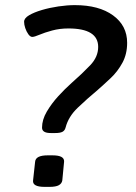

<svg xmlns="http://www.w3.org/2000/svg" viewBox="-20 -727 530 749"><path d="M178 -208Q144 -208 144 -229Q144 -260 162.5 -291.5Q181 -323 207.5 -352Q234 -381 260 -404Q301 -440 332 -472.5Q363 -505 363 -544Q363 -616 247 -616Q213 -616 183.5 -608Q154 -600 134 -591.5Q114 -583 106 -583Q98 -583 90.5 -593.5Q83 -604 78.5 -617.5Q74 -631 74 -642Q74 -656 93.5 -667.5Q113 -679 143.5 -688Q174 -697 208 -702Q242 -707 272 -707Q366 -707 421 -667Q476 -627 476 -560Q476 -516 457.5 -482Q439 -448 412 -422.5Q385 -397 361 -376Q319 -341 283 -306.5Q247 -272 236 -230Q233 -218 224 -213Q215 -208 195 -208ZM154 2Q106 2 109 -23L117 -96Q119 -121 166 -121H185Q232 -121 230 -96L223 -23Q221 -11 209.5 -4.5Q198 2 173 2Z"/></svg>

Font: Asap Semi Expanded Semi Expanded Medium
Style: Italic
Weight: 500
Width: 6
Italic angle: -6°
Designer: Pablo Cosgaya
Foundry: Omnibus-Type
Version: Version 3.001; ttfautohint (v1.8.4.7-5d5b)